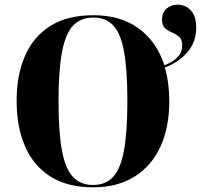

<svg xmlns="http://www.w3.org/2000/svg" viewBox="-20 -790 858 820"><path d="M378 10Q268 10 195.5 -36Q123 -82 87 -165Q51 -248 51 -359Q51 -470 87 -552Q123 -634 195.5 -679.5Q268 -725 379 -725Q496 -725 573 -668Q650 -611 682 -511Q698 -517 715.5 -527.5Q733 -538 745.5 -554.5Q758 -571 758 -596Q758 -622 745 -633Q732 -644 715 -651Q698 -658 685 -669.5Q672 -681 672 -706Q672 -736 691 -753Q710 -770 739 -770Q772 -770 795 -745.5Q818 -721 818 -672Q818 -610 780 -566.5Q742 -523 684 -502Q703 -436 703 -358Q703 -247 665.5 -164.5Q628 -82 555 -36Q482 10 378 10ZM378 0Q431 0 463 -34.5Q495 -69 509.5 -147.5Q524 -226 524 -358Q524 -490 510 -568.5Q496 -647 464 -681Q432 -715 379 -715Q325 -715 292.5 -681Q260 -647 245 -568.5Q230 -490 230 -358Q230 -226 244.5 -147.5Q259 -69 291.5 -34.5Q324 0 378 0Z"/></svg>

Font: Noto Serif Display SemiCondensed ExtraBold
Style: Regular
Weight: 800
Width: 4
Designer: Monotype Design Team
Foundry: Monotype Imaging Inc.
Version: Version 2.009